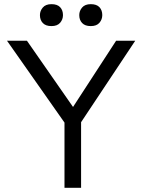

<svg xmlns="http://www.w3.org/2000/svg" viewBox="-20 -894 677 914"><path d="M287 0V-345.6L294.3 -300L13.4 -700H108.3L338.8 -368.8L318.5 -370.7L532.7 -700H623.7L353 -292.7L366 -350.9V0ZM412.1 -769.8Q384.8 -769.8 371.1 -784.3Q357.3 -798.8 357.3 -822.1Q357.3 -842.3 370.9 -858.2Q384.5 -874.2 412.2 -874.2Q440 -874.2 453.5 -859.7Q466.9 -845.3 466.9 -822Q466.9 -801.4 453.4 -785.6Q439.9 -769.8 412.1 -769.8ZM225 -769.8Q197.7 -769.8 183.9 -784.3Q170.1 -798.8 170.1 -822.1Q170.1 -842.3 183.8 -858.2Q197.4 -874.2 225.1 -874.2Q252.9 -874.2 266.3 -859.7Q279.8 -845.3 279.8 -822Q279.8 -801.4 266.3 -785.6Q252.8 -769.8 225 -769.8Z"/></svg>

Font: Lexend Medium
Style: Regular
Weight: 500
Designer: Bonnie Shaver-Troup, Thomas Jockin
Foundry: Lexend
Version: Version 1.005